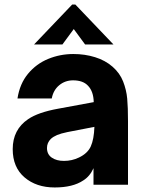

<svg xmlns="http://www.w3.org/2000/svg" viewBox="-20 -814 636 846"><path d="M36 -157Q36 -243 104 -289Q148 -319 236 -335L393 -364Q392 -411 368 -436Q346 -460 302 -460Q267 -460 241 -438.5Q215 -417 208 -380H57Q67 -445 103.5 -489Q140 -533 192.5 -554.5Q245 -576 303 -576Q354 -576 399 -562Q444 -548 476 -520Q508 -492 522.5 -455Q537 -418 540.5 -379.5Q544 -341 544 -280V0H392V-73Q376 -37 347 -19Q301 12 221 12Q140 12 88 -32.5Q36 -77 36 -157ZM328 -120Q366 -138 380 -169Q394 -200 396 -255L277 -232Q248 -226 231.5 -219Q215 -212 204 -202Q187 -185 187 -162Q187 -134 208 -119.5Q229 -105 262 -105Q297 -105 328 -120ZM255 -618H130L298 -794H312L480 -618H355L305 -686Z"/></svg>

Font: Open Sauce One ExtraBold
Style: Regular
Weight: 800
Designer: Alfredo Marco Pradil
Foundry: Creative Sauce Fz LLC
Version: Version 1.477